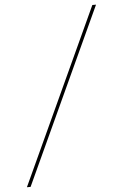

<svg xmlns="http://www.w3.org/2000/svg" viewBox="-61 -823 650 1016"><g transform="rotate(-5 264.0 -315.0)"><path d="M469 -780.5H488.5L59.5 150H40Z"/></g></svg>

Font: Bodoni* 11pt Medium
Style: Regular
Weight: 500
Version: Version 2.3